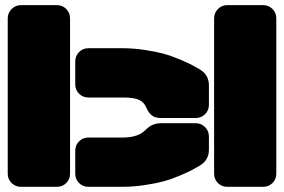

<svg xmlns="http://www.w3.org/2000/svg" viewBox="-20 -720 1095 740"><path d="M250 -648.9V-50.8Q250 -29.3 235.4 -14.6Q220.7 0 199.2 0H61Q39.6 0 24.7 -14.6Q9.8 -29.3 9.8 -50.8V-648.9Q9.8 -670.4 24.7 -685.3Q39.6 -700.2 61 -700.2H199.2Q220.7 -700.2 235.4 -685.3Q250 -670.4 250 -648.9ZM1044.9 -648.9V-50.8Q1044.9 -29.3 1030.3 -14.6Q1015.6 0 994.1 0H856Q834.5 0 819.8 -14.6Q805.2 -29.3 805.2 -50.8V-648.9Q805.2 -670.4 819.8 -685.3Q834.5 -700.2 856 -700.2H994.1Q1015.6 -700.2 1030.3 -685.3Q1044.9 -670.4 1044.9 -648.9ZM454.1 -344.2H320.8Q299.3 -344.2 284.7 -358.9Q270 -373.5 270 -395V-482.9Q270 -504.4 284.7 -519.3Q299.3 -534.2 320.8 -534.2H449.2Q494.1 -534.2 537.6 -527.6Q581.1 -521 609.9 -513.2Q638.7 -505.4 670.7 -491.9Q702.6 -478.5 715.6 -471.7Q728.5 -464.8 749 -453.1Q785.2 -432.1 785.2 -391.1V-315.9Q785.2 -294.4 770.3 -279.8Q755.4 -265.1 733.9 -265.1H600.1Q579.1 -265.1 566.2 -274.4Q553.2 -283.7 543.9 -305.2Q536.1 -325.2 516.6 -334.7Q497.1 -344.2 454.1 -344.2ZM320.8 -189.9H454.1Q513.7 -189.9 543 -221.2Q566.9 -245.1 600.1 -245.1H733.9Q755.4 -245.1 770.3 -230.2Q785.2 -215.3 785.2 -193.8V-143.1Q785.2 -102.1 749 -81.1Q728.5 -69.3 715.6 -62.5Q702.6 -55.7 670.7 -42.2Q638.7 -28.8 609.9 -21Q581.1 -13.2 537.6 -6.6Q494.1 0 449.2 0H320.8Q299.3 0 284.7 -14.6Q270 -29.3 270 -50.8V-139.2Q270 -160.6 284.7 -175.3Q299.3 -189.9 320.8 -189.9Z"/></svg>

Font: Nastup Soft
Style: Regular
Weight: 400
Designer: Maksym Kobuzan
Foundry: Zakznak
Version: Version 1.020;hotconv 1.0.109;makeotfexe 2.5.65596